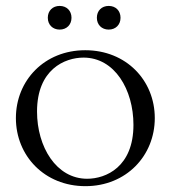

<svg xmlns="http://www.w3.org/2000/svg" viewBox="-20 -614 574 645"><path d="M267 11.4C404.1 11.4 500 -90.9 500 -217.3C500 -343.8 404.1 -445.3 266.3 -445.3C129.3 -445.3 33.4 -343.8 33.4 -217.3C33.4 -90.9 129.3 11.4 267 11.4ZM104.4 -239.3C104.4 -380.7 197.4 -420.5 260.7 -420.5C365.1 -420.5 428.3 -313.2 428.3 -194.6C428.3 -53.3 335.9 -13.5 272.7 -13.5C169 -13.5 104.4 -120.7 104.4 -239.3ZM140.6 -554.3C140.6 -530.9 157 -514.6 180.4 -514.6C203.8 -514.6 220.2 -530.9 220.2 -554.3C220.2 -578.1 203.8 -594.1 180.4 -594.1C157 -594.1 140.6 -578.1 140.6 -554.3ZM305.4 -554.3C305.4 -530.9 321.7 -514.6 345.2 -514.6C368.6 -514.6 384.9 -530.9 384.9 -554.3C384.9 -578.1 368.6 -594.1 345.2 -594.1C321.7 -594.1 305.4 -578.1 305.4 -554.3Z"/></svg>

Font: Margiela Serif Light
Style: Regular
Weight: 300
Designer: Andreas Faust, Stefan Endress
Version: Version 1.002;FEAKit 1.0